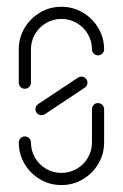

<svg xmlns="http://www.w3.org/2000/svg" viewBox="-20 -537 356 556"><path d="M263.7 -238.5Q271.1 -238.5 276.3 -233.3Q281.5 -228.1 281.5 -220.7V-124.4Q281.5 -91.1 264.8 -62.8Q248.1 -34.4 219.8 -17.8Q191.5 -1.1 157.8 -1.1Q124.1 -1.1 95.9 -17.8Q67.8 -34.4 51.1 -62.6Q34.4 -90.7 34.4 -124.4Q34.4 -131.9 39.6 -136.9Q44.8 -141.9 51.9 -141.9Q59.3 -141.9 64.4 -136.9Q69.6 -131.9 69.6 -124.4Q69.6 -100.4 81.5 -80.2Q93.3 -60 113.5 -48.1Q133.7 -36.3 157.8 -36.3Q181.9 -36.3 202.2 -48.1Q222.6 -60 234.4 -80.2Q246.3 -100.4 246.3 -124.4V-220.7Q246.3 -228.1 251.3 -233.3Q256.3 -238.5 263.7 -238.5ZM215.6 -315.2Q223 -315.2 228.1 -310Q233.3 -304.8 233.3 -297.8Q233.3 -288.5 225.2 -283L110 -206.3Q105.2 -203.3 100 -203.3Q93 -203.3 87.8 -208.5Q82.6 -213.7 82.6 -220.7Q82.6 -230 90.4 -235.6L205.9 -312.2Q210 -315.2 215.6 -315.2ZM51.9 -280Q44.4 -280 39.4 -285.2Q34.4 -290.4 34.4 -297.8V-394.1Q34.4 -427.8 51.1 -455.9Q67.8 -484.1 95.9 -500.7Q124.1 -517.4 157.8 -517.4Q191.5 -517.4 219.8 -500.7Q248.1 -484.1 264.8 -455.7Q281.5 -427.4 281.5 -394.1Q281.5 -387 276.3 -381.9Q271.1 -376.7 263.7 -376.7Q256.7 -376.7 251.5 -381.9Q246.3 -387 246.3 -394.1Q246.3 -418.1 234.4 -438.3Q222.6 -458.5 202.2 -470.4Q181.9 -482.2 157.8 -482.2Q133.7 -482.2 113.5 -470.4Q93.3 -458.5 81.5 -438.3Q69.6 -418.1 69.6 -394.1V-297.8Q69.6 -290.4 64.4 -285.2Q59.3 -280 51.9 -280Z"/></svg>

Font: 26F Galaxy Hebrew Light
Style: Regular
Weight: 300
Designer: C₂₉H₂₅N₃O₅
Version: Version 1.000